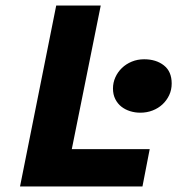

<svg xmlns="http://www.w3.org/2000/svg" viewBox="-20 -670 640 690"><path d="M52 0 182 -650H342L238 -134H518L492 0ZM484 -265Q465 -265 447.5 -270.5Q430 -276 416.5 -286.5Q403 -297 394.5 -313.5Q386 -330 386 -352Q386 -373 394.5 -392Q403 -411 418 -425.5Q433 -440 453.5 -448.5Q474 -457 498 -457Q541 -457 569 -435Q597 -413 597 -370Q597 -347 588 -328Q579 -309 564 -295Q549 -281 528.5 -273Q508 -265 484 -265Z"/></svg>

Font: Source Code Pro Black
Style: Italic
Weight: 900
Italic angle: -11°
Monospace: yes
Designer: Paul D. Hunt, Teo Tuominen
Foundry: Adobe Systems Incorporated
Version: Version 1.050;PS 1.000;hotconv 16.6.51;makeotf.lib2.5.65220